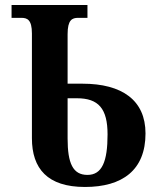

<svg xmlns="http://www.w3.org/2000/svg" viewBox="-20 -734 625 764"><path d="M318 10C467 10 559 -57 559 -203C559 -335 466 -401 308 -401H249V-598C249 -655 267 -663 291 -663H328V-714H26V-663H65C88 -663 107 -656 107 -601V-184C107 -63 169 10 318 10ZM328 -38C270 -38 249 -84 249 -183V-343H286C372 -343 408 -302 408 -199C408 -91 386 -38 328 -38Z"/></svg>

Font: Noto Serif Condensed
Style: Bold
Weight: 700
Width: 3
Designer: Monotype Design Team
Foundry: Monotype Imaging Inc.
Version: Version 2.015